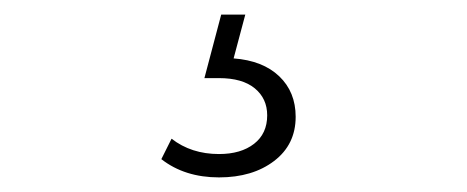

<svg xmlns="http://www.w3.org/2000/svg" viewBox="-20 -26 640 263"><path d="M201 192 215 164Q242 185 280 185Q310 185 328 171Q346 157 346 132Q346 109 329 95Q312 81 280 81H260L283 -6H316L300 54Q340 57 362.5 78.5Q385 100 385 134Q385 172 355.5 194.5Q326 217 280 217Q233 217 201 192Z"/></svg>

Font: Montserrat Atlas Light
Style: Regular
Weight: 300
Designer: Julieta Ulanovsky
Foundry: Julieta Ulanovsky
Version: Version 7.200